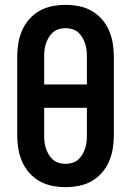

<svg xmlns="http://www.w3.org/2000/svg" viewBox="-20 -763 540 791"><path d="M250 8Q222 8 194.5 2.5Q167 -3 143 -16.5Q119 -30 100.5 -51Q82 -72 71 -97.5Q60 -123 55.5 -150Q51 -177 51 -205V-530Q51 -558 55.5 -585Q60 -612 71 -637.5Q82 -663 100.5 -684Q119 -705 143 -718.5Q167 -732 194.5 -737.5Q222 -743 250 -743Q278 -743 305.5 -737.5Q333 -732 357 -718.5Q381 -705 399.5 -684Q418 -663 429 -637.5Q440 -612 444.5 -585Q449 -558 449 -530V-205Q449 -177 444.5 -150Q440 -123 429 -97.5Q418 -72 399.5 -51Q381 -30 357 -16.5Q333 -3 305.5 2.5Q278 8 250 8ZM162 -415H338V-530Q338 -544 336.5 -557.5Q335 -571 330.5 -584Q326 -597 319 -609Q312 -621 301.5 -630Q291 -639 277.5 -643Q264 -647 250 -647Q236 -647 222.5 -643Q209 -639 198.5 -630Q188 -621 181 -609Q174 -597 169.5 -584Q165 -571 163.5 -557.5Q162 -544 162 -530ZM250 -88Q264 -88 277.5 -92Q291 -96 301.5 -105Q312 -114 319 -126Q326 -138 330.5 -151Q335 -164 336.5 -177.5Q338 -191 338 -205V-319H162V-205Q162 -191 163.5 -177.5Q165 -164 169.5 -151Q174 -138 181 -126Q188 -114 198.5 -105Q209 -96 222.5 -92Q236 -88 250 -88Z"/></svg>

Font: Iosevka
Style: Bold
Weight: 700
Monospace: yes
Designer: Belleve Invis
Foundry: Belleve Invis
Version: Version 32.5.0; ttfautohint (v1.8.4)